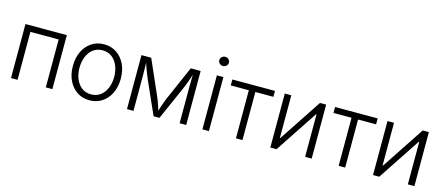

<svg xmlns="http://www.w3.org/2000/svg" viewBox="-50 -1294 4314 1863"><g transform="rotate(15 2107.5 -362.5)"><path d="M497.1 -542.5V0H431.2V-481.4H147.5V0H81.5V-542.5Z M871.6 11.7Q800.3 11.7 746.1 -24.2Q691.9 -60.1 661.4 -123.3Q630.9 -186.5 630.9 -268.6Q630.9 -352.1 661.4 -415.3Q691.9 -478.5 746.1 -514.4Q800.3 -550.3 871.6 -550.3Q942.4 -550.3 996.6 -514.4Q1050.8 -478.5 1081.5 -415.3Q1112.3 -352.1 1112.3 -268.6Q1112.3 -186.5 1081.5 -123.3Q1050.8 -60.1 996.6 -24.2Q942.4 11.7 871.6 11.7ZM871.6 -47.9Q927.2 -47.9 966.1 -77.9Q1004.9 -107.9 1025.4 -158Q1045.9 -208 1045.9 -268.6Q1045.9 -329.6 1025.4 -379.9Q1004.9 -430.2 965.8 -460.2Q926.8 -490.2 871.6 -490.2Q815.9 -490.2 777.1 -460.2Q738.3 -430.2 717.8 -380.1Q697.3 -330.1 697.3 -268.6Q697.3 -208 717.8 -158Q738.3 -107.9 777.1 -77.9Q815.9 -47.9 871.6 -47.9Z M1246.6 0V-542.5H1344.7L1495.6 -199.2Q1505.4 -177.2 1512.9 -157Q1520.5 -136.7 1526.9 -117.9Q1533.2 -99.1 1538.8 -80.8Q1544.4 -62.5 1550.3 -43.9H1538.1Q1543.5 -62 1549.1 -80.1Q1554.7 -98.1 1560.8 -116.9Q1566.9 -135.7 1574.7 -156.2Q1582.5 -176.8 1591.8 -199.2L1741.7 -542.5H1841.3V0H1775.4V-322.3Q1775.4 -346.2 1775.6 -369.9Q1775.9 -393.6 1776.1 -417Q1776.4 -440.4 1776.9 -464.4Q1777.3 -488.3 1777.3 -512.7H1785.2Q1774.9 -477.5 1764.6 -447.8Q1754.4 -418 1742.7 -387.9Q1731 -357.9 1715.8 -322.8L1573.2 0H1513.7L1370.1 -322.8Q1355 -357.9 1343.3 -387.7Q1331.5 -417.5 1321.3 -447.5Q1311 -477.5 1300.3 -512.7H1309.6Q1309.6 -490.7 1310.1 -467.5Q1310.5 -444.3 1311 -420.2Q1311.5 -396 1311.8 -371.6Q1312 -347.2 1312 -322.3V0Z M2004.4 0V-542.5H2069.8V0ZM2037.1 -645Q2017.6 -645 2003.2 -658.4Q1988.8 -671.9 1988.8 -690.9Q1988.8 -710.4 2003.2 -723.9Q2017.6 -737.3 2037.1 -737.3Q2057.1 -737.3 2071.3 -723.9Q2085.4 -710.4 2085.4 -690.9Q2085.4 -671.9 2071.3 -658.4Q2057.1 -645 2037.1 -645Z M2341.3 0V-482.9H2159.7V-542.5H2587.9V-482.9H2406.7V0Z M3102.1 0H3036.1V-427.2H3031.7L2749 0H2686.5V-542.5H2752V-114.3H2756.8L3040 -542.5H3102.1Z M3373 0V-482.9H3191.4V-542.5H3619.6V-482.9H3438.5V0Z M4133.8 0H4067.9V-427.2H4063.5L3780.8 0H3718.3V-542.5H3783.7V-114.3H3788.6L4071.8 -542.5H4133.8Z"/></g></svg>

Font: Inter 16pt Light
Style: Regular
Weight: 300
Version: Version 4.001;git-66647c0bb